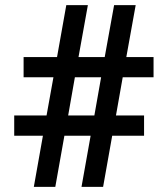

<svg xmlns="http://www.w3.org/2000/svg" viewBox="-20 -731 638 751"><path d="M112.3 0 147.9 -200.2H35.6V-279.3H162.1L189 -428.7H72.3V-507.8H203.1L239.3 -710.9H323.7L287.1 -507.8H389.6L426.3 -710.9H510.7L474.1 -507.8H580.6V-428.7H460L433.6 -279.3H543.5V-200.2H418.9L383.3 0H298.8L334.5 -200.2H231.9L196.3 0ZM246.6 -279.3H349.1L375.5 -428.7H272.9Z"/></svg>

Font: Vazirmatn UI SemiBold
Style: Regular
Weight: 600
Designer: Saber Rastikerdar
Foundry: Saber Rastikerdar
Version: Version 33.003